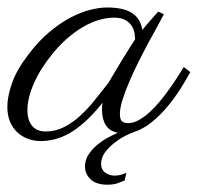

<svg xmlns="http://www.w3.org/2000/svg" viewBox="-54 -363 534 518"><path d="M282.2 124Q274.4 127.4 263.4 131.3Q252.4 135.3 235.8 135.3Q205.6 135.3 190.4 120.8Q175.3 106.4 175.3 86.4Q175.3 69.3 184.3 54.9Q193.4 40.5 206.8 29.1Q220.2 17.6 235.8 9Q251.5 0.5 264.2 -4.9Q241.7 -8.8 231.4 -25.4Q221.2 -42 221.2 -66.9Q221.2 -68.8 221.4 -75.4Q221.7 -82 222.7 -85.9Q198.2 -55.2 176 -35.2Q153.8 -15.1 133.1 -3.4Q112.3 8.3 93 12.9Q73.7 17.6 56.2 17.6Q37.6 17.6 21.2 11.5Q4.9 5.4 -7.6 -6.3Q-20 -18.1 -27.1 -35.2Q-34.2 -52.2 -34.2 -74.7Q-34.2 -102.5 -21.7 -138.4Q-9.3 -174.3 22.5 -215.8Q49.3 -251.5 78.4 -275.9Q107.4 -300.3 135.5 -315.2Q163.6 -330.1 189 -336.4Q214.4 -342.8 234.4 -342.8Q279.3 -342.8 302.2 -327.9Q325.2 -313 330.1 -282.2Q339.8 -294.4 350.6 -306.6Q361.3 -318.8 372.6 -331.5L388.2 -324.7Q381.8 -312 370.4 -291.5Q358.9 -271 345.7 -246.3Q332.5 -221.7 319.1 -194.8Q305.7 -168 294.7 -142.3Q283.7 -116.7 276.6 -94Q269.5 -71.3 269.5 -55.7Q269.5 -40 275.6 -35.4Q281.7 -30.8 291.5 -30.8Q305.7 -30.8 320.6 -39.1Q335.4 -47.4 349.9 -60.5Q364.3 -73.7 377.9 -90.3Q391.6 -106.9 403.6 -123.8Q415.5 -140.6 425.3 -156Q435.1 -171.4 441.9 -182.1L459.5 -168.5Q448.2 -147.9 432.9 -123.5Q417.5 -99.1 398.2 -75.9Q378.9 -52.7 356 -33.9Q333 -15.1 306.2 -6.3Q297.4 -3.4 282.7 4.2Q268.1 11.7 253.9 22.9Q239.7 34.2 229.2 48.3Q218.8 62.5 218.8 79.1Q218.8 94.7 230 102.8Q241.2 110.8 255.4 110.8Q265.6 110.8 274.4 107.9Q283.2 105 287.1 103.5ZM238.3 -139.2Q244.6 -149.4 253.9 -165.3Q263.2 -181.2 273.4 -198Q283.7 -214.8 293.5 -230.5Q303.2 -246.1 310.5 -256.8Q310.5 -261.2 309.3 -271Q308.1 -280.8 302.7 -290.8Q297.4 -300.8 285.6 -308.1Q273.9 -315.4 252.9 -315.4Q237.8 -315.4 219 -310.8Q200.2 -306.2 179 -295.2Q157.7 -284.2 135.3 -266.1Q112.8 -248 90.3 -221.2Q56.6 -180.7 38.3 -139.9Q20 -99.1 20 -66.4Q20 -38.6 32.7 -23.4Q45.4 -8.3 68.8 -8.3Q95.7 -8.3 119.1 -20.3Q142.6 -32.2 163.1 -51.3Q183.6 -70.3 202.1 -93.5Q220.7 -116.7 238.3 -139.2Z"/></svg>

Font: Parisienne
Style: Regular
Weight: 400
Designer: Astigmatic (AOETI)
Foundry: Astigmatic (AOETI)
Version: Version 1.000